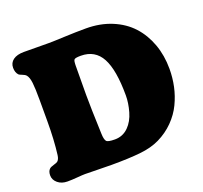

<svg xmlns="http://www.w3.org/2000/svg" viewBox="-128 -877 1101 1042"><g transform="rotate(-20 422.5 -355.5)"><path d="M346.7 14.2Q306.6 14.2 261.5 12.9Q216.3 11.7 194.3 11.7Q179.7 11.7 148.4 14.4Q117.2 17.1 91.8 17.1Q57.6 17.1 35.6 -1.5Q13.7 -20 13.7 -45.9Q13.7 -70.3 26.9 -82Q33.2 -87.9 51 -93Q68.8 -98.1 74.2 -102.1Q86.4 -111.8 89.4 -136.2Q100.1 -219.7 100.1 -330.1V-450.2Q100.1 -517.6 96.2 -550.3Q92.3 -583 80.6 -597.2Q73.7 -605.5 58.3 -611.1Q43 -616.7 39.1 -620.6Q24.4 -636.2 24.4 -663.6Q24.4 -691.9 46.6 -708.3Q68.8 -724.6 108.9 -724.6Q124 -724.6 174.3 -724.1Q224.6 -723.6 252 -723.6Q278.8 -723.6 345.7 -726.6Q412.6 -729.5 468.3 -729.5Q550.3 -729.5 617.2 -701.9Q684.1 -674.3 728.3 -626Q772.5 -577.6 796.4 -511.7Q820.3 -445.8 820.3 -368.7Q820.3 -316.9 809.8 -267.8Q799.3 -218.8 777.1 -172.4Q754.9 -126 716.3 -86.9Q677.7 -47.9 626.5 -22.9Q578.6 0.5 512.5 7.3Q446.3 14.2 346.7 14.2ZM411.6 -109.4Q457.5 -109.4 490.2 -142.1Q520.5 -172.4 534.4 -221.2Q548.3 -270 548.3 -313.5Q548.3 -460.9 511 -530.3Q473.6 -599.6 391.6 -599.6Q362.8 -599.6 355.5 -594.2Q353.5 -592.8 352.3 -590.8Q351.1 -588.9 350.3 -585.7Q349.6 -582.5 349.1 -579.8Q348.6 -577.1 348.4 -572.5Q348.1 -567.9 347.9 -564.9Q347.7 -562 347.7 -556.6Q347.7 -551.3 347.7 -548.8Q346.7 -500.5 346.7 -389.2Q346.7 -317.4 352.5 -162.6Q353.5 -130.9 362.3 -119.6Q370.1 -109.4 411.6 -109.4Z"/></g></svg>

Font: Cooper* Black
Style: Regular
Weight: 900
Designer: Owen Earl
Foundry: indestructible type*
Version: Version 0.001